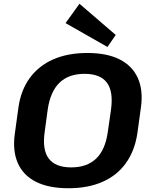

<svg xmlns="http://www.w3.org/2000/svg" viewBox="-20 -992 806 1022"><path d="M344 10Q240 10 172 -24Q104 -58 75 -123.5Q46 -189 59 -281L78 -419Q91 -512 138.5 -577Q186 -642 263.5 -676Q341 -710 445 -710Q549 -710 616.5 -676Q684 -642 713.5 -577Q743 -512 730 -419L711 -281Q697 -189 650 -123.5Q603 -58 525.5 -24Q448 10 344 10ZM359 -101Q443 -101 492 -148Q541 -195 554 -291L571 -409Q584 -505 549 -552Q514 -599 430 -599Q346 -599 297 -552Q248 -505 234 -409L218 -291Q204 -195 239.5 -148Q275 -101 359 -101ZM596 -806 552 -742 329 -869 403 -972Z"/></svg>

Font: Pathway Extreme 28pt
Style: Bold Italic
Weight: 700
Italic angle: -8°
Designer: Eduardo Rodriguez Tunni
Foundry: Eduardo Rodriguez Tunni
Version: Version 1.001;gftools[0.9.26]